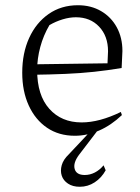

<svg xmlns="http://www.w3.org/2000/svg" viewBox="-20 -512 537 734"><path d="M266 7Q205 7 160 -23.5Q115 -54 90 -108.5Q65 -163 65 -234Q65 -309 91.5 -367Q118 -425 166 -458.5Q214 -492 278 -492Q328 -492 366.5 -469.5Q405 -447 426.5 -407.5Q448 -368 448 -317L445 -252Q391 -243 339.5 -237.5Q288 -232 230 -229.5Q172 -227 98 -226V-266L391 -270L393 -316Q393 -374 359 -410Q325 -446 270 -446Q246 -446 219.5 -438Q193 -430 169 -416Q146 -377 134 -332.5Q122 -288 122 -244Q122 -148 168.5 -96Q215 -44 292 -44Q360 -44 442 -84L446 -72Q405 -33 359 -13Q313 7 266 7ZM285 202Q258 202 240 190Q222 178 216 159.5Q210 141 216 119.5Q222 98 243 78L337 -22H360L282 80Q259 111 265.5 134Q272 157 304 157Q324 157 342.5 147.5Q361 138 376 120L384 139Q368 168 342 185Q316 202 285 202Z"/></svg>

Font: Piazzolla Thin ExtraLight
Style: Regular
Weight: 250
Version: Version 2.005